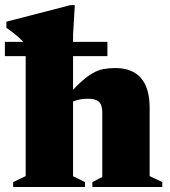

<svg xmlns="http://www.w3.org/2000/svg" viewBox="-38 -746 678 766"><path d="M330.5 -19.5 370 -40V-296Q370 -317.5 364 -329.8Q358 -342 345.2 -347Q332.5 -352 312.5 -352Q290.5 -352 271.2 -347Q252 -342 233 -331L219 -349.5Q255 -391.5 282 -416.2Q309 -441 331.2 -453.8Q353.5 -466.5 375.2 -470.5Q397 -474.5 422 -474.5Q490 -474.5 524.5 -434.5Q559 -394.5 559 -316V-43.5L609.5 -19.5V0H330.5ZM301 0H14.5V-19.5L64.5 -43.5V-567.5Q56.5 -577.5 46 -588Q35.5 -598.5 21.2 -610Q7 -621.5 -12.5 -635V-659.5L243 -725.5H260.5L253.5 -608V-43L301 -19.5ZM-18.5 -522V-579H390.5V-522Z"/></svg>

Font: Newsreader 36pt ExtraBold
Style: Regular
Weight: 800
Designer: Hugues Gentile
Foundry: Production Type
Version: Version 1.003